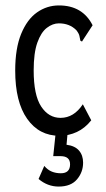

<svg xmlns="http://www.w3.org/2000/svg" viewBox="-20 -489 390 707"><path d="M199 11Q124 11 80 -51.5Q36 -114 36 -229Q36 -311 58 -364.5Q80 -418 116.5 -443.5Q153 -469 197 -469Q284 -469 321 -396L287 -344L282 -336L276 -339Q274 -348 272.5 -356.5Q271 -365 261 -378Q236 -403 197 -403Q174 -403 152.5 -386.5Q131 -370 117.5 -332Q104 -294 104 -230Q104 -139 131.5 -97Q159 -55 203 -55Q252 -55 285 -105L316 -46Q293 -17 263 -3Q233 11 199 11ZM196 198Q155 198 122 170L143 122Q156 137 171 143Q186 149 204 149Q238 149 238 116Q238 86 203 86H176L185 0H229L225 44Q256 48 271 65.5Q286 83 286 110Q286 145 263.5 171.5Q241 198 196 198Z"/></svg>

Font: Inconsolata ExtraCondensed Medium
Style: Regular
Weight: 500
Width: 2
Monospace: yes
Designer: Raph Levien, Cyreal, Brenton Simpson
Foundry: Raph Levien, Cyreal, Google
Version: Version 3.001; ttfautohint (v1.8.2.53-6de2)